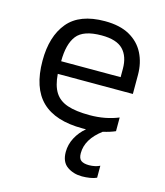

<svg xmlns="http://www.w3.org/2000/svg" viewBox="-107 -565 746 867"><g transform="rotate(15 266.5 -132.0)"><path d="M303 10Q176 10 113 -51Q50 -112 50 -239Q50 -353 104.5 -418.5Q159 -484 277 -484Q347 -484 392.5 -458.5Q438 -433 460.5 -388.5Q483 -344 483 -288V-199H132Q136 -145 155.5 -114Q175 -83 214.5 -69.5Q254 -56 319 -56Q392 -56 453 -81V-17Q428 -6 396 1Q325 54 325 120Q325 145 337.5 154Q350 163 375 163Q388 163 402 160Q416 157 425 152V208Q413 214 394 217Q375 220 357 220Q317 220 287.5 199.5Q258 179 258 132Q258 97 275 65Q292 33 320 10Q312 10 303 10ZM132 -258H410V-297Q410 -355 379.5 -386.5Q349 -418 279 -418Q194 -418 163 -378Q132 -338 132 -258Z"/></g></svg>

Font: Kanit Light
Style: Regular
Weight: 300
Designer: Katatrad Team
Foundry: CadsonDemak
Version: Version 2.000; ttfautohint (v1.8.3)